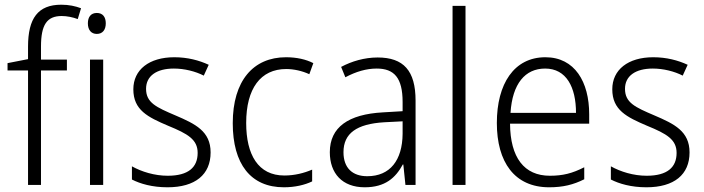

<svg xmlns="http://www.w3.org/2000/svg" viewBox="-20 -836 2988 815"><path d="M264 -537V-583H154V-638C154 -731 179 -768 242 -768C264 -768 289 -763 310 -755L324 -801C300 -810 273 -816 240 -816C141 -816 99 -758 99 -638V-585L12 -568V-537H99V-51H154V-537Z M391 -781C366 -781 353 -764 353 -737C353 -709 367 -692 391 -692C415 -692 429 -709 429 -737C429 -764 416 -781 391 -781ZM418 -583H362V-51H418Z M874 -189C874 -279 809 -310 725 -346C643 -381 600 -400 600 -459C600 -514 645 -545 718 -545C763 -545 810 -533 845 -515L866 -561C825 -580 776 -593 720 -593C613 -593 546 -540 546 -457C546 -369 607 -339 694 -302C777 -268 819 -244 819 -187C819 -126 780 -90 692 -90C636 -90 581 -107 540 -130V-74C575 -56 626 -41 691 -41C809 -41 874 -95 874 -189Z M1185 -41C1232 -41 1274 -51 1305 -66V-116C1270 -101 1230 -91 1187 -91C1076 -91 1025 -179 1025 -314C1025 -460 1086 -543 1195 -543C1227 -543 1263 -535 1293 -521L1310 -568C1279 -584 1239 -593 1194 -593C1055 -593 968 -493 968 -313C968 -140 1044 -41 1185 -41Z M1583 -592C1527 -592 1473 -576 1428 -552L1446 -508C1491 -532 1535 -545 1579 -545C1653 -545 1689 -506 1689 -403V-364L1605 -359C1459 -351 1380 -296 1380 -190C1380 -100 1433 -41 1528 -41C1615 -41 1659 -81 1690 -138H1692L1701 -51H1744V-409C1744 -536 1693 -592 1583 -592ZM1611 -317 1689 -321V-268C1688 -156 1636 -88 1539 -88C1476 -88 1438 -123 1438 -190C1438 -270 1494 -310 1611 -317Z M1956 -51V-811H1901V-51Z M2295 -593C2162 -593 2089 -480 2089 -314C2089 -148 2164 -41 2311 -41C2370 -41 2414 -52 2460 -75V-126C2409 -100 2369 -90 2314 -90C2205 -90 2146 -167 2145 -311H2481V-351C2481 -488 2420 -593 2295 -593ZM2294 -545C2384 -545 2425 -466 2425 -357H2147C2155 -481 2209 -545 2294 -545Z M2907 -189C2907 -279 2842 -310 2758 -346C2676 -381 2633 -400 2633 -459C2633 -514 2678 -545 2751 -545C2796 -545 2843 -533 2878 -515L2899 -561C2858 -580 2809 -593 2753 -593C2646 -593 2579 -540 2579 -457C2579 -369 2640 -339 2727 -302C2810 -268 2852 -244 2852 -187C2852 -126 2813 -90 2725 -90C2669 -90 2614 -107 2573 -130V-74C2608 -56 2659 -41 2724 -41C2842 -41 2907 -95 2907 -189Z"/></svg>

Font: Noto Sans Tamil UI SemiCondensed Light
Style: Regular
Weight: 300
Width: 4
Designer: Jelle Bosma - Monotype Design Team
Foundry: Monotype Imaging Inc.
Version: Version 2.004